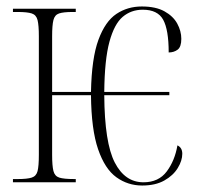

<svg xmlns="http://www.w3.org/2000/svg" viewBox="-20 -563 613 593"><path d="M419 10Q375 10 339.5 -15.5Q304 -41 283 -102Q262 -163 261 -269H141V-85Q141 -51 145 -35Q149 -19 163 -14.5Q177 -10 209 -10H214V0H20V-10H35Q64 -10 78 -14.5Q92 -19 96 -34.5Q100 -50 100 -85V-451Q100 -485 96 -501Q92 -517 78 -521.5Q64 -526 35 -526H20V-536H214V-526H204Q176 -526 162.5 -521.5Q149 -517 145 -501Q141 -485 141 -451V-279H261Q263 -383 284 -440Q305 -497 339.5 -520Q374 -543 418 -543Q461 -543 488 -528Q515 -513 527.5 -490Q540 -467 540 -443Q540 -418 528.5 -409.5Q517 -401 501 -401Q501 -471 484 -502Q467 -533 421 -533Q385 -533 359 -511Q333 -489 318 -434Q303 -379 302 -279H503V-269H302Q303 -122 334.5 -61Q366 0 423 0Q470 0 495 -33.5Q520 -67 528 -114Q543 -107 543 -88Q543 -67 529 -44Q515 -21 487.5 -5.5Q460 10 419 10Z"/></svg>

Font: Noto Serif Display ExtraCondensed ExtraLight
Style: Regular
Weight: 200
Width: 2
Designer: Monotype Design Team
Foundry: Monotype Imaging Inc.
Version: Version 2.009